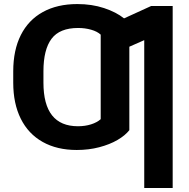

<svg xmlns="http://www.w3.org/2000/svg" viewBox="-20 -737 939 956"><path d="M362.3 9.8Q263.7 9.8 192.4 -30.3Q121.1 -70.3 83.5 -145.8Q45.9 -221.2 45.9 -325.2V-381.8Q45.9 -487.3 83.7 -562.5Q121.6 -637.7 193.4 -677.2Q265.1 -716.8 365.2 -716.8Q437.5 -716.8 498 -696.8Q558.6 -676.8 597.7 -645.5L732.4 -707H839.8V199.2H698.2V-537.1L624 -504.4V-88.9Q603.5 -62.5 564.9 -40Q526.4 -17.6 474.1 -3.9Q421.9 9.8 362.3 9.8ZM368.2 -108.4Q403.8 -108.4 433.6 -117.9Q463.4 -127.4 481.4 -143.6V-564.5Q463.9 -580.6 433.6 -589.1Q403.3 -597.7 369.1 -597.7Q276.9 -597.7 236.6 -543.9Q196.3 -490.2 196.3 -381.8V-325.2Q196.3 -108.4 368.2 -108.4Z"/></svg>

Font: Pretendard GOV
Style: Bold
Weight: 700
Designer: Base glyphs from Inter by Rasmus Andersson; Hangeul glyphs from Noto Sans CJK(Source Han Sans) by Jang Soo-young and Kan
Foundry: Kil Hyung-jin
Version: Version 1.309